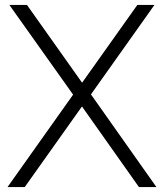

<svg xmlns="http://www.w3.org/2000/svg" viewBox="-20 -760 667 780"><path d="M349.5 -376.5 615.5 0H544.5L313 -327.5L80.5 0H10.5L277 -375.5L18 -740H89.5L313.5 -424L538 -740H607.5Z"/></svg>

Font: Encode Sans Light
Style: Regular
Weight: 300
Designer: Multiple Designers
Foundry: Impallari Type
Version: Version 2.000